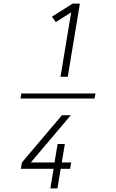

<svg xmlns="http://www.w3.org/2000/svg" viewBox="-20 -870 640 1060"><path d="M314 -446 373 -802 288 -748 267 -778 381 -850H421L354 -446ZM258 170 276 62H95L101 27L322 -234H371L150 27H281L298 -75H338L321 27H373L367 62H315L297 170ZM93 -326 98 -354H507L502 -326Z"/></svg>

Font: Iosevka Curly XLtExObl
Style: Regular
Weight: 200
Width: 7
Italic angle: -9°
Monospace: yes
Designer: Belleve Invis
Foundry: Belleve Invis
Version: Version 11.0.1; ttfautohint (v1.8.3)